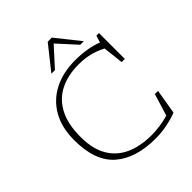

<svg xmlns="http://www.w3.org/2000/svg" viewBox="-251 -1079 1242 1242"><g transform="rotate(-45 369.5 -458.5)"><path d="M445.5 -24Q479 -24 521.2 -29.5Q563.5 -35 601.5 -47L647.5 -197.5H676.5L648 -27.5Q605.5 -10.5 552.5 -0.2Q499.5 10 448.5 10Q267 10 167.2 -77.2Q67.5 -164.5 67.5 -355Q67.5 -471 114 -551.8Q160.5 -632.5 243.8 -674.8Q327 -717 437 -717Q494.5 -717 543.5 -708.5Q592.5 -700 632.5 -684.5L647 -732H671V-495.5H642L626 -636Q575.5 -661.5 530.8 -671.8Q486 -682 433 -682Q337 -682 264.8 -646.2Q192.5 -610.5 152 -535.2Q111.5 -460 111.5 -340.5Q111.5 -230.5 153 -160.5Q194.5 -90.5 269.5 -57.2Q344.5 -24 445.5 -24ZM532 -764 416 -891.5 300 -764H267.5L397 -927H434.5L564.5 -764Z"/></g></svg>

Font: Newsreader Caption ExtraLight
Style: Regular
Weight: 275
Designer: Hugues Gentile
Foundry: Production Type
Version: Version 1.001